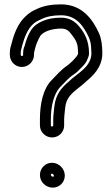

<svg xmlns="http://www.w3.org/2000/svg" viewBox="-20 -760 513 880"><path d="M213 42C213 39 215 36 218 36C221 36 227 41 227 45C227 48 226 50 222 50C219 50 213 45 213 42ZM163 42C163 75 191 100 222 100C252 100 277 76 277 45C277 13 250 -14 218 -14C187 -14 163 12 163 42ZM399 -516C399 -453 334 -424 296 -387C262 -358 235 -328 229 -271C228 -256 224 -232 224 -213V-185C224 -183 221 -180 218 -180C215 -180 213 -183 213 -185V-213C213 -277 228 -329 253 -358C276 -381 295 -404 317 -418C332 -428 338 -435 347 -444L359 -456C369 -466 377 -478 381 -489L385 -499C387 -504 388 -510 388 -516C388 -573 367 -610 344 -637C326 -660 300 -679 260 -679C228 -679 199 -674 174 -663C158 -656 137 -644 123 -623C110 -603 100 -577 93 -550C92 -545 86 -537 86 -518V-509C86 -506 84 -503 81 -503C78 -503 75 -506 75 -509V-518C75 -529 78 -534 82 -552C92 -591 108 -627 129 -647C142 -660 150 -663 169 -672C193 -684 222 -690 260 -690C329 -690 363 -642 388 -587C394 -572 398 -555 398 -535C398 -528 399 -522 399 -516ZM338 -516C338 -508 326 -495 323 -492L312 -480C302 -471 297 -466 289 -460C260 -441 238 -414 217 -393C177 -353 163 -283 163 -213V-185C163 -154 189 -130 219 -130C249 -130 274 -154 274 -185V-213C274 -218 275 -224 275 -230C275 -239 278 -252 279 -267C285 -330 336 -348 374 -386C403 -410 449 -450 449 -516C449 -549 445 -583 434 -607C407 -667 359 -740 260 -740C217 -740 180 -734 147 -718C129 -710 113 -701 95 -683C63 -653 45 -607 34 -564C32 -553 25 -540 25 -518V-509C25 -479 49 -453 80 -453C111 -453 136 -479 136 -509V-518C136 -520 138 -523 141 -539C146 -558 154 -577 165 -596C180 -616 218 -629 260 -629C283 -629 294 -620 305 -606C322 -583 337 -566 337 -531C337 -526 338 -522 338 -516Z"/></svg>

Font: Blanket
Style: Outline
Weight: 400
Foundry: Cannot Into Space Fonts
Version: Version 0.9